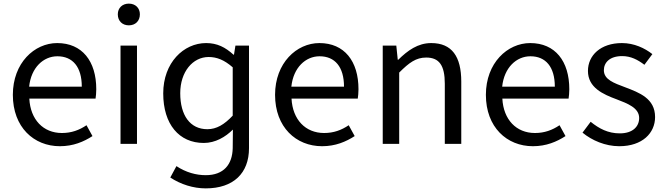

<svg xmlns="http://www.w3.org/2000/svg" viewBox="-20 -795 3676 1061"><path d="M311 13C385 13 443 -12 491 -43L458 -103C418 -76 375 -60 322 -60C219 -60 148 -134 142 -250H508C510 -263 512 -282 512 -302C512 -457 434 -557 296 -557C170 -557 51 -447 51 -271C51 -92 167 13 311 13ZM141 -316C152 -422 220 -484 297 -484C382 -484 432 -425 432 -316Z M692 -655C728 -655 753 -679 753 -716C753 -751 728 -775 692 -775C656 -775 631 -751 631 -716C631 -679 656 -655 692 -655ZM646 0H737V-543H646Z M1117 246C1270 246 1356 162 1356 24V-543H1281L1273 -493H1270C1225 -534 1180 -557 1119 -557C995 -557 882 -449 882 -279C882 -108 970 -5 1106 -5C1170 -5 1226 -38 1267 -79L1266 24C1264 114 1216 173 1117 173C1064 173 1008 158 955 123L921 186C979 224 1048 246 1117 246ZM1126 -81C1030 -81 976 -158 976 -280C976 -398 1045 -480 1133 -480C1178 -480 1219 -464 1266 -423V-156C1219 -106 1176 -81 1126 -81Z M1760 13C1834 13 1892 -12 1940 -43L1907 -103C1867 -76 1824 -60 1771 -60C1668 -60 1597 -134 1591 -250H1957C1959 -263 1961 -282 1961 -302C1961 -457 1883 -557 1745 -557C1619 -557 1500 -447 1500 -271C1500 -92 1616 13 1760 13ZM1590 -316C1601 -422 1669 -484 1746 -484C1831 -484 1881 -425 1881 -316Z M2095 0H2186V-394C2241 -449 2279 -477 2335 -477C2407 -477 2438 -434 2438 -332V0H2529V-344C2529 -483 2477 -557 2363 -557C2289 -557 2233 -516 2181 -465H2178L2170 -543H2095Z M2925 13C2999 13 3057 -12 3105 -43L3072 -103C3032 -76 2989 -60 2936 -60C2833 -60 2762 -134 2756 -250H3122C3124 -263 3126 -282 3126 -302C3126 -457 3048 -557 2910 -557C2784 -557 2665 -447 2665 -271C2665 -92 2781 13 2925 13ZM2755 -316C2766 -422 2834 -484 2911 -484C2996 -484 3046 -425 3046 -316Z M3402 13C3530 13 3600 -60 3600 -148C3600 -251 3513 -283 3434 -313C3373 -336 3317 -355 3317 -407C3317 -449 3349 -485 3418 -485C3466 -485 3504 -465 3541 -437L3585 -496C3543 -529 3484 -557 3417 -557C3299 -557 3229 -489 3229 -403C3229 -311 3312 -274 3388 -246C3448 -223 3512 -199 3512 -143C3512 -96 3477 -58 3405 -58C3340 -58 3291 -84 3244 -122L3199 -62C3251 -19 3325 13 3402 13Z"/></svg>

Font: DAIFUKU Sans JP
Style: Regular
Weight: 400
Designer: Original font ‘Source Han Sans JP’ : Ryoko NISHIZUKA  (kana, bopomofo & ideographs); Paul D. Hunt (Latin, Greek & Cyrill
Foundry: Daifuku
Version: Version 1.001